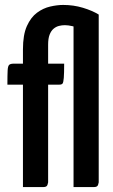

<svg xmlns="http://www.w3.org/2000/svg" viewBox="-20 -758 457 778"><path d="M73 0V-415H10Q10 -455 11 -473Q12 -491 17.5 -495.5Q23 -500 35 -500H73V-558Q73 -617 89 -652.5Q105 -688 130 -706.5Q155 -725 183.5 -731.5Q212 -738 236 -738Q278 -738 316 -726.5Q354 -715 380 -699L302 -639Q291 -648 273.5 -652Q256 -656 243 -656Q231 -656 219 -653Q207 -650 197 -641.5Q187 -633 181 -617.5Q175 -602 175 -577V-500H240Q240 -461 238.5 -442.5Q237 -424 233.5 -419.5Q230 -415 220 -415H175V-19Q175 -19 172.5 -9.5Q170 0 156 0ZM278 0V-691L380 -699V-19Q380 -19 377.5 -9.5Q375 0 361 0Q318 0 301 0Q284 0 281 0Q278 0 278 0Z"/></svg>

Font: Yanone Kaffeesatz SemiBold
Style: Regular
Weight: 600
Designer: Yanone (Cyrillic: Daniel Pouzeot, Huerta Tipografica, and Cyreal)
Foundry: Yanone
Version: Version 2.003